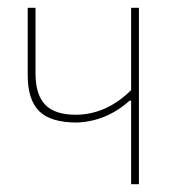

<svg xmlns="http://www.w3.org/2000/svg" viewBox="-20 -472 477 492"><path d="M316 0V-214H312Q253 -161 177 -158Q110 -158 80.5 -187Q51 -216 51 -280V-452H71V-284Q71 -230 95.5 -204Q120 -178 174 -178Q252 -178 316 -241V-452H336V0Z"/></svg>

Font: Alegreya Sans SC Thin
Style: Regular
Weight: 100
Designer: Juan Pablo del Peral
Foundry: Huerta Tipografica
Version: Version 2.007